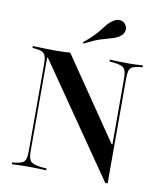

<svg xmlns="http://www.w3.org/2000/svg" viewBox="-86 -833 767 913"><g transform="rotate(10 297.5 -376.5)"><path d="M484.7 10.5 112.9 -528.2H108.9V-201.6H100V-492.7Q100 -518.5 96 -532.3Q91.9 -546 81 -552Q70.2 -558.1 47.6 -560.5L32.3 -562.1V-571Q43.5 -571 60.1 -570.2Q76.6 -569.4 98 -569Q119.4 -568.5 142.7 -568.5H155.6Q172.6 -568.5 187.1 -569.4Q201.6 -570.2 212.9 -571L482.3 -176.6H486.3V-492.7Q486.3 -529.8 475.8 -542.7Q465.3 -555.6 428.2 -559.7L404 -562.1V-571Q417.7 -570.2 440.3 -569.4Q462.9 -568.5 490.3 -568.5Q506.5 -568.5 520.2 -569Q533.9 -569.4 545.2 -570.2Q556.5 -571 563.7 -571V-562.1L547.6 -560.5Q525.8 -558.1 514.5 -552Q503.2 -546 499.6 -532.3Q496 -518.5 496 -492.7V10.5ZM108.9 -78.2Q108.9 -41.9 119.8 -29Q130.6 -16.1 169.4 -11.3L197.6 -8.9V0Q187.9 -0.8 173.8 -1.2Q159.7 -1.6 142.3 -2Q125 -2.4 104.8 -2.4Q89.5 -2.4 75.8 -2Q62.1 -1.6 50.8 -1.2Q39.5 -0.8 31.5 0V-8.9L48.4 -10.5Q70.2 -13.7 81 -19.4Q91.9 -25 96 -38.7Q100 -52.4 100 -78.2V-201.6H108.9ZM266.9 -624.2 263.7 -629.8Q294.4 -654.8 312.1 -673.4Q329.8 -691.9 340.7 -706.5Q351.6 -721 361.7 -732.7Q371.8 -744.4 387.1 -754.8Q404 -766.1 421.8 -763.7Q439.5 -761.3 448.4 -746Q457.3 -732.3 452.8 -715.7Q448.4 -699.2 430.6 -687.9Q413.7 -677.4 393.5 -672.2Q373.4 -666.9 344 -657.7Q314.5 -648.4 266.9 -624.2Z"/></g></svg>

Font: Playfair 144pt SemiCondensed SemiBold
Style: Regular
Weight: 600
Width: 4
Designer: Claus Eggers Sørensen
Foundry: Claus Eggers Sørensen
Version: Version 2.203